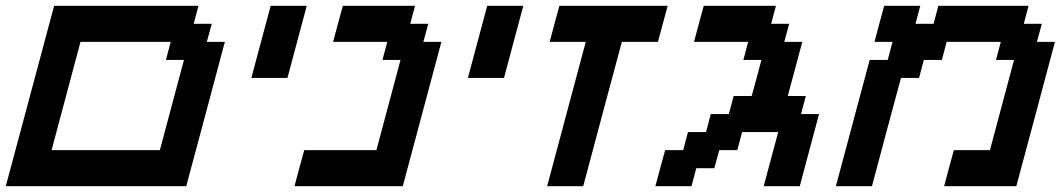

<svg xmlns="http://www.w3.org/2000/svg" viewBox="-20 -645 3674 665"><path d="M0 0H625Q647.5 -83 692.1 -250Q736.8 -417 758.8 -500H696.3L713.4 -562.5H650.9L667.5 -625H167.5Q139.6 -520.5 83.7 -312.3Q27.8 -104 0 0ZM533.7 -125H158.7Q175.3 -187.5 208.7 -312.5Q242.2 -437.5 258.8 -500H571.3L554.7 -437.5H617.2Z M850.6 -375H975.6Q986.8 -416.5 1009 -500Q1031.2 -583.5 1042.5 -625H917.5Q906.2 -583.5 884 -500Q861.8 -416.5 850.6 -375Z M1000 0H1375Q1397 -83 1441.9 -250Q1486.8 -417 1508.8 -500H1446.3L1463.4 -562.5H1400.9L1417.5 -625H1167.5Q1161.6 -604 1150.4 -562.3Q1139.2 -520.5 1133.8 -500H1321.3L1304.7 -437.5H1367.2L1283.7 -125H1033.7Q1027.8 -104 1016.6 -62.5Q1005.4 -21 1000 0Z M1600.6 -375H1725.6Q1736.8 -416.5 1759 -500Q1781.2 -583.5 1792.5 -625H1667.5Q1656.2 -583.5 1634 -500Q1611.8 -416.5 1600.6 -375Z M1875 0H2000Q2022 -83 2066.7 -250Q2111.3 -417 2133.8 -500H2258.8Q2264.2 -520.5 2275.6 -562.3Q2287.1 -604 2292.5 -625H1917.5Q1911.6 -604 1900.4 -562.3Q1889.2 -520.5 1883.8 -500H2008.8Q1986.8 -417 1941.9 -250Q1897 -83 1875 0Z M2625 0H2750Q2761.2 -42 2783.4 -125.2Q2805.7 -208.5 2816.9 -250H2754.4L2771 -312.5H2708.5L2758.8 -500H2696.3L2713.4 -562.5H2650.9L2667.5 -625H2417.5Q2411.6 -604 2400.4 -562.3Q2389.2 -520.5 2383.8 -500H2571.3L2554.7 -437.5H2617.2Q2611.8 -417 2600.6 -375Q2589.4 -333 2583.5 -312.5H2521L2504.4 -250H2441.9L2425.3 -187.5H2362.8L2346.2 -125H2283.7Q2277.8 -104 2266.6 -62.5Q2255.4 -21 2250 0H2375L2391.6 -62.5H2454.1L2471.2 -125H2533.7L2550.3 -187.5H2675.3Z M3250 0H3500Q3522.5 -83 3567.1 -250Q3611.8 -417 3633.8 -500H3571.3L3588.4 -562.5H3525.9L3542.5 -625H3230L3213.4 -562.5H3150.9L3167.5 -625H3042.5Q3036.6 -604 3025.4 -562.3Q3014.2 -520.5 3008.8 -500H3071.3L3054.7 -437.5H2992.2L2875 0H3000Q3016.6 -62.5 3050 -187.5Q3083.5 -312.5 3100.6 -375H3163.1L3179.7 -437.5H3242.2L3258.8 -500H3446.3L3429.7 -437.5H3492.2L3408.7 -125H3283.7Q3277.8 -104 3266.6 -62.5Q3255.4 -21 3250 0Z"/></svg>

Font: Faithful 32x
Style: Oblique
Weight: 400
Foundry: Faithful Resource Pack
Version: Version 1.0; January 27, 2023